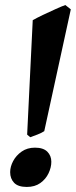

<svg xmlns="http://www.w3.org/2000/svg" viewBox="-20 -721 299 756"><path d="M258.8 -684.1 154.3 -204.6Q145 -198.2 127.9 -191.4Q110.8 -184.6 99.1 -180.7L86.9 -190.9L108.9 -641.6Q123.5 -649.9 148.9 -662.1Q174.3 -674.3 199.5 -685.5Q224.6 -696.8 237.3 -701.2ZM182.1 -84Q182.1 -61.5 171.1 -38.6Q160.2 -15.6 138.7 -0.2Q117.2 15.1 85.4 15.1Q51.3 15.1 35.6 -1.2Q20 -17.6 20 -43Q20 -64.5 31.7 -86.7Q43.5 -108.9 65.4 -124.3Q87.4 -139.6 117.7 -139.6Q150.4 -139.6 166.3 -123.8Q182.1 -107.9 182.1 -84Z"/></svg>

Font: Gentium Book Plus
Style: Bold Italic
Weight: 700
Italic angle: -8°
Designer: Victor Gaultney, Annie Olsen, Iska Routamaa, Becca Hirsbrunner
Foundry: SIL International
Version: Version 6.101